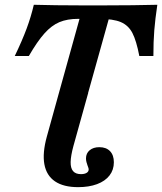

<svg xmlns="http://www.w3.org/2000/svg" viewBox="-20 -591 679 804"><path d="M638.8 -571Q629.9 -511.1 626.1 -464.5Q622.3 -418 622.3 -356.4H563.4Q551.2 -420.4 534.5 -452.7Q517.8 -484.9 485.9 -498.5Q453.9 -512.1 393.7 -512.1H307.9Q261.7 -512.1 228.8 -498.3Q196 -484.5 166.2 -451.2Q136.4 -418 100.7 -356.4H41.8Q73.1 -421.6 91.5 -471.2Q109.9 -520.8 121.6 -571Q213.5 -568.5 314.3 -568.5H422.7Q538 -568.5 638.8 -571ZM326.7 -561.4 449 -559.8 348.9 -201.6H226.7ZM176.2 -19.3 226.7 -201.6H349.3L287.4 20.6Q276.4 61.2 275.8 87.2Q275.3 113.1 286 125.6Q296.8 138.2 319 138.2Q333.8 138.2 342.6 132.9Q351.3 127.7 351.3 118.8Q351.3 114.8 349.7 110.7Q348.1 106.7 346.5 101.9Q344.1 95.4 342.1 87.8Q340.1 80.1 340.1 72.4Q340.1 50.9 355.5 38.1Q370.9 25.3 396 25.3Q424.7 25.3 440.7 41.9Q456.8 58.6 456.8 88.6Q456.8 120.2 438.6 143.8Q420.4 167.4 386.4 180.1Q352.4 192.7 307.4 192.7Q245.9 192.7 210.2 168.4Q174.5 144.1 165.8 96.8Q157.2 49.6 176.2 -19.3Z"/></svg>

Font: Playfair Micro SmCond SmLight
Style: Italic
Weight: 360
Width: 4
Italic angle: -15.6°
Designer: Claus Eggers Sørensen
Foundry: Claus Eggers Sørensen
Version: Version 2.203;Glyphs 3.3 (3326)